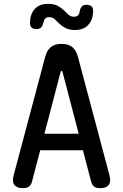

<svg xmlns="http://www.w3.org/2000/svg" viewBox="-20 -968 640 998"><path d="M211 -273H389L305 -594Q303 -600 300 -600Q297 -600 295 -594ZM454 -23 411 -187H189L146 -23Q142 -7 131 1.5Q120 10 98 10Q68 10 55 -6.5Q42 -23 51 -57L215 -673Q224 -707 244.5 -723.5Q265 -740 300 -740Q335 -740 355.5 -723.5Q376 -707 385 -673L549 -57Q558 -23 545 -6.5Q532 10 502 10Q480 10 469 1.5Q458 -7 454 -23ZM206 -851Q202 -833 193.5 -825Q185 -817 170 -817Q152 -817 143.5 -825.5Q135 -834 136 -852Q137 -895 161 -921.5Q185 -948 230 -948Q261 -948 280 -937.5Q299 -927 312 -914.5Q325 -902 336 -891.5Q347 -881 365 -881Q373 -881 378.5 -883.5Q384 -886 387 -889.5Q390 -893 392 -898.5Q394 -904 394 -909Q398 -927 406 -935Q414 -943 429 -943Q447 -943 456 -934.5Q465 -926 464 -908Q463 -866 439 -839Q415 -812 370 -812Q339 -812 320 -822.5Q301 -833 288 -845.5Q275 -858 264 -868.5Q253 -879 235 -879Q228 -879 222.5 -876.5Q217 -874 214 -870.5Q211 -867 209 -861.5Q207 -856 206 -851Z"/></svg>

Font: Maple Mono Medium
Style: Regular
Weight: 500
Monospace: yes
Designer: subframe7536
Version: Version 7.000